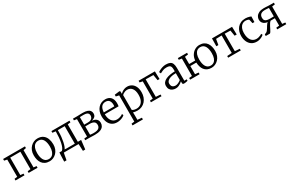

<svg xmlns="http://www.w3.org/2000/svg" viewBox="244 -2311 6587 4295"><g transform="rotate(-30 3537.0 -164.0)"><path d="M40 0V-43L114.5 -52V-497L41 -512V-555H605V-512L535.5 -497V-52L610 -43V0H379.5V-43L456.5 -52V-502H193.5V-52L272.5 -43V0Z M674 -281Q674 -349.5 695.8 -403Q717.5 -456.5 754.5 -493.8Q791.5 -531 837.2 -550.5Q883 -570 931 -570Q1020.5 -570 1074.8 -529.8Q1129 -489.5 1153.5 -423Q1178 -356.5 1178 -278Q1178 -210 1156.2 -156.2Q1134.5 -102.5 1097.5 -65.2Q1060.5 -28 1014.8 -8.5Q969 11 921 11Q854 11 806.8 -12.2Q759.5 -35.5 730.2 -76Q701 -116.5 687.5 -169.2Q674 -222 674 -281ZM926 -41Q976.5 -41 1012.5 -67Q1048.5 -93 1067.8 -144.5Q1087 -196 1087 -272Q1087 -321.5 1078.2 -366Q1069.5 -410.5 1050.8 -444.8Q1032 -479 1001.5 -498.5Q971 -518 927 -518Q876 -518 839.8 -492Q803.5 -466 784.2 -414.8Q765 -363.5 765 -287Q765 -237 774 -192.5Q783 -148 802 -113.8Q821 -79.5 851.8 -60.2Q882.5 -41 926 -41Z M1249.5 0V-50H1265.5Q1292.5 -70.5 1312.2 -114Q1332 -157.5 1344.5 -217.8Q1357 -278 1363.2 -350.5Q1369.5 -423 1369.5 -502L1288.5 -512V-555H1754.5V-512L1680.5 -502V0ZM1336 -49.5H1601V-502H1423V-454Q1423 -392 1416.2 -328.8Q1409.5 -265.5 1397.5 -209.2Q1385.5 -153 1369.8 -111Q1354 -69 1336 -49.5ZM1194.5 180Q1196 141.5 1197.2 103Q1198.5 64.5 1200.2 25.5Q1202 -13.5 1204.5 -52H1364.5L1290.5 -8.5Q1285.5 12 1280 40Q1274.5 68 1269.5 96.5Q1264.5 125 1260.5 147.5Q1256.5 170 1254 180ZM1678 180Q1677 157.5 1676 135Q1675 112.5 1674 90Q1673 67.5 1672 45Q1671 22.5 1670 0L1620 -52H1765Q1762.5 -29 1759.8 -5.8Q1757 17.5 1754.5 40.8Q1752 64 1749.2 87.2Q1746.5 110.5 1743.8 133.8Q1741 157 1738 180Z M2090.5 4Q2069 4 2039 3Q2009 2 1981.8 1Q1954.5 0 1940 0H1841.5V-43L1917.5 -51V-501L1844.5 -512V-555H1950.5Q1967 -555 1991.2 -556Q2015.5 -557 2042.8 -558Q2070 -559 2095 -559Q2171 -559 2216.5 -542.2Q2262 -525.5 2282.5 -495.5Q2303 -465.5 2303 -426Q2303 -374.5 2272 -345Q2241 -315.5 2190 -303.5Q2237.5 -299.5 2270.8 -282Q2304 -264.5 2321.5 -234.8Q2339 -205 2339 -164Q2339 -116 2314.5 -78Q2290 -40 2235.5 -18Q2181 4 2090.5 4ZM2087.5 -45Q2178.5 -45 2217 -74.5Q2255.5 -104 2255.5 -158Q2255.5 -219 2215.8 -243.2Q2176 -267.5 2113 -267.5H1996V-53Q2004.5 -51 2019 -49.2Q2033.5 -47.5 2051.2 -46.2Q2069 -45 2087.5 -45ZM1996 -313.5H2096.5Q2142.5 -313.5 2170 -329Q2197.5 -344.5 2210 -369.2Q2222.5 -394 2222.5 -422Q2222.5 -447.5 2211 -467.2Q2199.5 -487 2170.8 -498.5Q2142 -510 2090 -510Q2066.5 -510 2042.2 -509.5Q2018 -509 1996 -508Z M2666 11Q2587 11 2533.2 -26Q2479.5 -63 2452.2 -128.8Q2425 -194.5 2425 -280Q2425 -344.5 2444.2 -397.8Q2463.5 -451 2498 -489.5Q2532.5 -528 2579.2 -549Q2626 -570 2681 -570Q2769.5 -570 2819.5 -519.5Q2869.5 -469 2873 -372Q2873 -343.5 2872 -322Q2871 -300.5 2867 -284H2511Q2511 -233.5 2522.5 -190Q2534 -146.5 2556.8 -114.2Q2579.5 -82 2613.5 -64Q2647.5 -46 2692 -46Q2735 -46 2779 -61.5Q2823 -77 2846 -97L2862 -60Q2843 -40.5 2811.8 -24.5Q2780.5 -8.5 2742.5 1.2Q2704.5 11 2666 11ZM2512 -331H2783Q2784.5 -339 2785.2 -352.5Q2786 -366 2786 -375Q2786 -436.5 2757 -477.8Q2728 -519 2661 -519Q2631 -519 2605.2 -509Q2579.5 -499 2559.8 -477Q2540 -455 2527.8 -419Q2515.5 -383 2512 -331Z M2923.5 242V198L3000.5 188V-489L2922.5 -506V-551L3050.5 -567H3052.5L3070.5 -551V-490Q3088 -508 3114.2 -526.5Q3140.5 -545 3175 -557.5Q3209.5 -570 3251.5 -570Q3307 -570 3357.2 -542Q3407.5 -514 3439 -454Q3470.5 -394 3470.5 -298Q3470.5 -233.5 3450.5 -177.5Q3430.5 -121.5 3393.5 -79Q3356.5 -36.5 3304.5 -12.8Q3252.5 11 3188.5 11Q3161.5 11 3130.2 6.8Q3099 2.5 3078.5 -5L3080.5 80V188L3191.5 198V242ZM3192.5 -36Q3246 -36 3289.2 -62.5Q3332.5 -89 3358 -143.8Q3383.5 -198.5 3383.5 -284Q3383.5 -343.5 3370.5 -386.2Q3357.5 -429 3334.5 -456.2Q3311.5 -483.5 3281.8 -496.2Q3252 -509 3218.5 -509Q3187 -509 3160 -499.8Q3133 -490.5 3112.5 -477Q3092 -463.5 3080.5 -451V-70Q3088 -58 3119.8 -47Q3151.5 -36 3192.5 -36Z M3538.5 0V-43L3614.5 -51V-497L3540.5 -512V-555H3961L3966 -354H3915L3891 -500L3693.5 -504V-51L3812 -43V0Z M4178.5 11Q4134 11 4096 -5.5Q4058 -22 4034.8 -56.8Q4011.5 -91.5 4011.5 -146Q4011.5 -198.5 4040.2 -234Q4069 -269.5 4117.2 -290.8Q4165.5 -312 4225 -322Q4284.5 -332 4346.5 -333V-375Q4346.5 -424.5 4336 -452Q4325.5 -479.5 4299.5 -490.8Q4273.5 -502 4226.5 -502Q4168 -502 4123.8 -482.2Q4079.5 -462.5 4055.5 -449L4033.5 -493Q4042.5 -501.5 4075 -519Q4107.5 -536.5 4153 -551.2Q4198.5 -566 4246.5 -566Q4313 -566 4352.5 -547Q4392 -528 4409.2 -485.5Q4426.5 -443 4426.5 -373V-44.5H4488.5V-7.5Q4477.5 -4.5 4461.5 -1Q4445.5 2.5 4428 5Q4410.5 7.5 4395.5 7.5Q4374 7.5 4363.8 1Q4353.5 -5.5 4353.5 -34.5V-70Q4341 -59 4315.8 -39.8Q4290.5 -20.5 4255.5 -4.8Q4220.5 11 4178.5 11ZM4208.5 -48Q4238.5 -48 4277.5 -65.8Q4316.5 -83.5 4346.5 -109V-286Q4263.5 -285.5 4209 -268.8Q4154.5 -252 4127.5 -223Q4100.5 -194 4100.5 -156Q4100.5 -116 4114.8 -92.2Q4129 -68.5 4153.5 -58.2Q4178 -48 4208.5 -48Z M5104.5 11Q5040.5 11 4995.2 -10.5Q4950 -32 4921.2 -69.8Q4892.5 -107.5 4878.2 -157Q4864 -206.5 4862 -262H4707V-51L4795.5 -43V0H4551.5V-43L4627.5 -51V-501L4553.5 -512V-555H4792V-512L4707 -501V-314H4863Q4870 -395 4907.5 -452.2Q4945 -509.5 5000.2 -539.8Q5055.5 -570 5114.5 -570Q5181.5 -570 5228 -546.8Q5274.5 -523.5 5303.2 -482.8Q5332 -442 5345.2 -389.2Q5358.5 -336.5 5358.5 -278Q5358.5 -210 5337 -156.5Q5315.5 -103 5279 -65.5Q5242.5 -28 5197.2 -8.5Q5152 11 5104.5 11ZM5109.5 -41Q5159.5 -41 5194.8 -67.2Q5230 -93.5 5248.8 -145Q5267.5 -196.5 5267.5 -272Q5267.5 -321.5 5259.2 -365.8Q5251 -410 5232.5 -444.2Q5214 -478.5 5184 -498.2Q5154 -518 5110.5 -518Q5060 -518 5024.5 -492Q4989 -466 4970.2 -414.8Q4951.5 -363.5 4951.5 -287Q4951.5 -237 4960 -192.5Q4968.5 -148 4987.2 -114Q5006 -80 5036.2 -60.5Q5066.5 -41 5109.5 -41Z M5533.5 0V-43L5656 -52V-504L5510 -500L5485 -354H5432L5436 -555H5954L5959 -354H5905L5881 -500L5735 -504V-52L5859 -43V0Z M6275 11Q6194 11 6139 -26.5Q6084 -64 6055.8 -128Q6027.5 -192 6027 -271Q6026.5 -330.5 6043.5 -384.2Q6060.5 -438 6095 -479.8Q6129.5 -521.5 6182 -545.8Q6234.5 -570 6305 -570Q6334 -570 6361.2 -564.8Q6388.5 -559.5 6410.2 -552.5Q6432 -545.5 6445 -540L6441 -397H6391L6370 -493Q6368.5 -501 6355.2 -507.8Q6342 -514.5 6323 -518.8Q6304 -523 6284 -523Q6232.5 -523 6194.2 -496.2Q6156 -469.5 6134.8 -420Q6113.5 -370.5 6113 -302Q6112.5 -237 6126.2 -188.8Q6140 -140.5 6164.5 -109.2Q6189 -78 6222 -62.5Q6255 -47 6293 -47Q6323.5 -47 6351.5 -54.2Q6379.5 -61.5 6402.2 -72Q6425 -82.5 6440 -93L6456 -60Q6437.5 -41.5 6408.2 -25.2Q6379 -9 6344.2 1Q6309.5 11 6275 11Z M6503.5 0 6505.5 -43 6542.5 -57Q6563 -65 6580 -85.2Q6597 -105.5 6612.8 -131.5Q6628.5 -157.5 6644.2 -183.8Q6660 -210 6677.5 -230Q6695 -250 6716.5 -257.5V-248.5Q6672 -246.5 6634.2 -263.5Q6596.5 -280.5 6574 -313Q6551.5 -345.5 6551.5 -389.5Q6551.5 -436 6576.5 -475.2Q6601.5 -514.5 6650.8 -538Q6700 -561.5 6772.5 -561.5Q6798 -561.5 6828.2 -560Q6858.5 -558.5 6885.8 -556.8Q6913 -555 6929 -555H7034.5V-511L6958.5 -500V-51L7034.5 -43V0H6801V-43L6880 -51V-242.5H6771Q6752 -229.5 6734 -203Q6716 -176.5 6699.5 -144.2Q6683 -112 6667.8 -81.2Q6652.5 -50.5 6638.5 -28.2Q6624.5 -6 6611.5 0ZM6780.5 -288.5Q6796.5 -288.5 6815.8 -288.8Q6835 -289 6852.8 -289.2Q6870.5 -289.5 6880 -289.5V-507.5Q6870 -509 6850 -510.5Q6830 -512 6808.5 -512.8Q6787 -513.5 6772.5 -513.5Q6723.5 -513.5 6692.8 -498.5Q6662 -483.5 6648 -456.5Q6634 -429.5 6634 -393.5Q6634 -349 6653.2 -326.2Q6672.5 -303.5 6705.8 -296Q6739 -288.5 6780.5 -288.5Z"/></g></svg>

Font: Merriweather Light
Style: Regular
Weight: 300
Designer: Eben Sorkin
Foundry: Eben Sorkin
Version: Version 2.100